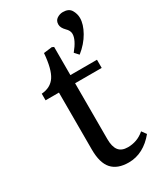

<svg xmlns="http://www.w3.org/2000/svg" viewBox="-204 -872 804 957"><g transform="rotate(-30 197.5 -393.0)"><path d="M241 14Q177 14 145 -21.5Q113 -57 113 -134V-462H36V-500Q89 -504 114.5 -542.5Q140 -581 147 -670L195 -676L206 -671V-509H359V-462H206V-141Q206 -97 222.5 -75.5Q239 -54 275 -54Q301 -54 325 -62.5Q349 -71 371 -90L390 -64Q359 -26 321.5 -6Q284 14 241 14ZM297 -574 276 -597Q318 -648 318 -682Q318 -701 300 -718Q280 -738 280 -757Q280 -779 296 -789.5Q312 -800 330 -800Q364 -800 377 -778Q390 -756 390 -732Q390 -696 365.5 -652.5Q341 -609 297 -574Z"/></g></svg>

Font: Literata 36pt
Style: Regular
Weight: 400
Designer: Latin by Veronika Burian and Jose Scaglione. Greek by Irene Vlachou. Cyrillic by Vera Evstafieva.
Foundry: TypeTogether
Version: Version 3.002